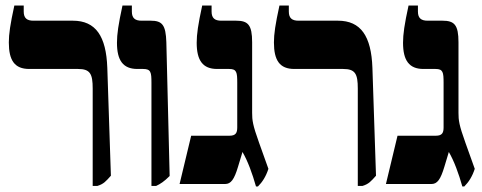

<svg xmlns="http://www.w3.org/2000/svg" viewBox="-20 -667 1749 696"><path d="M316 7H333C356 0 364 -10 382 -30L369 -421C365 -536 327 -592 244 -592H101C78 -592 66 -601 66 -625V-647H32C17 -578 12 -544 12 -513C12 -448 33 -417 86 -417H263C307 -417 316 -399 316 -346Z M529 7H546C561 0 575 -9 595 -29L583 -514C581 -577 568 -592 526 -592H493C470 -592 458 -601 458 -625V-647H424C409 -578 404 -543 404 -512C404 -448 426 -417 478 -417H499C527 -417 529 -405 529 -367Z M908 9H915C931 -7 944 -27 953 -55L919 -150C896 -214 894 -231 894 -258V-514C894 -577 879 -592 836 -592H782C759 -592 747 -601 747 -625V-647H713C698 -578 693 -543 693 -512C693 -448 715 -417 767 -417H811C838 -417 840 -405 840 -367V-205C840 -186 835 -175 812 -175H673L631 0H796C817 0 829 -16 843 -63L859 -116C878 -84 895 -37 908 9Z M1277 7H1294C1317 0 1325 -10 1343 -30L1330 -421C1326 -536 1288 -592 1205 -592H1062C1039 -592 1027 -601 1027 -625V-647H993C978 -578 973 -544 973 -513C973 -448 994 -417 1047 -417H1224C1268 -417 1277 -399 1277 -346Z M1656 9H1663C1679 -7 1692 -27 1701 -55L1667 -150C1644 -214 1642 -231 1642 -258V-514C1642 -577 1627 -592 1584 -592H1530C1507 -592 1495 -601 1495 -625V-647H1461C1446 -578 1441 -543 1441 -512C1441 -448 1463 -417 1515 -417H1559C1586 -417 1588 -405 1588 -367V-205C1588 -186 1583 -175 1560 -175H1421L1379 0H1544C1565 0 1577 -16 1591 -63L1607 -116C1626 -84 1643 -37 1656 9Z"/></svg>

Font: Noto Serif Hebrew ExtraCondensed Black
Style: Regular
Weight: 900
Width: 2
Designer: Monotype Design Team
Foundry: Monotype Imaging Inc.
Version: Version 2.004